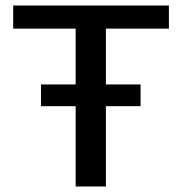

<svg xmlns="http://www.w3.org/2000/svg" viewBox="-20 -678 661 698"><path d="M255 0V-658H365V0ZM28 -574V-658H594V-574ZM129 -292V-371H491V-292Z"/></svg>

Font: Ysabeau SC SemiBold
Style: Regular
Weight: 600
Designer: Christian Thalmann (Catharsis Fonts)
Version: Version 2.001;gftools[0.9.30]; featfreeze: smcp